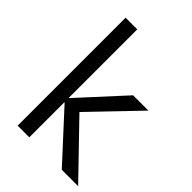

<svg xmlns="http://www.w3.org/2000/svg" viewBox="-217 -836 931 931"><g transform="rotate(45 248.5 -370.0)"><path d="M496.1 0H383.8L163.1 -240.2H161.1V0H81.1V-740.2H161.1V-271H163.1L373 -500H478L246.1 -258.8Z"/></g></svg>

Font: Segoe UI Historic
Style: Regular
Weight: 400
Foundry: Microsoft Corporation
Version: Version 1.03